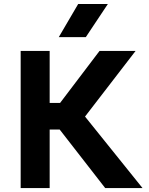

<svg xmlns="http://www.w3.org/2000/svg" viewBox="-20 -960 760 980"><path d="M517 0 233.5 -364.5 488 -700H672L414 -365L707.5 0ZM85.5 0V-700H233.5V-434.5H364.5V-299H233.5V0ZM280 -770.5 379 -939.5H530.5L418 -770.5Z"/></svg>

Font: Geologica Cursive SemiBold
Style: Regular
Weight: 600
Designer: Sindre Bremnes, Frode Helland
Foundry: Monokrom Skriftforlag AS
Version: Version 1.010;gftools[0.9.28]